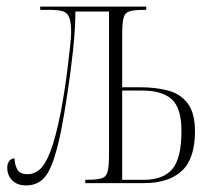

<svg xmlns="http://www.w3.org/2000/svg" viewBox="-20 -556 656 583"><path d="M59 7Q32 7 17 -8.5Q2 -24 2 -47Q2 -59 8 -67Q14 -75 24 -75Q25 -54 33 -40.5Q41 -27 64 -27Q83 -27 100 -41Q117 -55 133 -96Q149 -137 165 -218Q169 -239 174.5 -273Q180 -307 184.5 -343.5Q189 -380 192.5 -411.5Q196 -443 196 -458Q196 -489 190 -503.5Q184 -518 170 -522Q156 -526 132 -526H102V-536H424V-526H417Q387 -526 373 -521.5Q359 -517 355 -501Q351 -485 351 -451V-291H406Q453 -291 490.5 -281Q528 -271 550 -242Q572 -213 572 -157Q572 -74 532 -37Q492 0 418 0H239V-10H241Q272 -10 287 -14Q302 -18 306.5 -34Q311 -50 311 -85V-521H209Q209 -471 202 -405.5Q195 -340 185 -274Q175 -208 165 -156Q152 -94 138 -58Q124 -22 105 -7.5Q86 7 59 7ZM416 -10Q476 -10 503.5 -43Q531 -76 531 -158Q531 -228 501.5 -254.5Q472 -281 413 -281H351V-10Z"/></svg>

Font: Noto Serif Display ExtraCondensed ExtraLight
Style: Regular
Weight: 200
Width: 2
Designer: Monotype Design Team
Foundry: Monotype Imaging Inc.
Version: Version 2.009